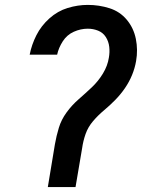

<svg xmlns="http://www.w3.org/2000/svg" viewBox="-20 -763 616 783"><path d="M175 0H288L315 -159Q319 -188 329 -216.5Q339 -245 359.5 -269Q380 -293 404 -313Q428 -333 450 -355.5Q472 -378 489.5 -403.5Q507 -429 518.5 -457Q530 -485 535 -514Q543 -560 534 -604.5Q525 -649 497 -682.5Q469 -716 426.5 -729.5Q384 -743 338 -743Q297 -743 256 -730.5Q215 -718 181.5 -688Q148 -658 128.5 -619.5Q109 -581 101 -540H213Q219 -568 236 -594.5Q253 -621 281 -633.5Q309 -646 338 -646Q360 -646 380 -638Q400 -630 411.5 -612Q423 -594 425.5 -572Q428 -550 424 -528Q419 -495 400 -463.5Q381 -432 354.5 -407Q328 -382 300.5 -358Q273 -334 251.5 -304.5Q230 -275 220 -242Q210 -209 204 -175Z"/></svg>

Font: Iosevka Sparkle SmBdObl
Style: Regular
Weight: 600
Italic angle: -9°
Designer: Belleve Invis
Foundry: Belleve Invis
Version: Version 4.5.0; ttfautohint (v1.8.3)